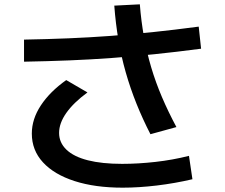

<svg xmlns="http://www.w3.org/2000/svg" viewBox="-20 -820 1040 887"><path d="M547 47Q419 47 324.5 16.5Q230 -14 178.5 -70Q127 -126 127 -203Q127 -270 169 -333.5Q211 -397 286 -450L384 -393Q320 -346 286.5 -298.5Q253 -251 253 -206Q253 -161 287 -128.5Q321 -96 386 -79.5Q451 -63 544 -63Q618 -63 698 -72Q778 -81 853 -100L869 8Q788 27 704.5 37Q621 47 547 47ZM675 -200Q639 -270 610.5 -341Q582 -412 561 -485.5Q540 -559 527 -636Q514 -713 508 -794L626 -800Q632 -723 645 -650.5Q658 -578 678.5 -509Q699 -440 728 -372Q757 -304 795 -233ZM91 -637Q200 -639 297 -643Q394 -647 489 -654Q584 -661 684.5 -671.5Q785 -682 898 -697L909 -595Q795 -580 693 -569.5Q591 -559 495 -552Q399 -545 300 -541Q201 -537 91 -535Z"/></svg>

Font: M PLUS 2 Thin SemiBold
Style: Regular
Weight: 600
Version: Version 1.001